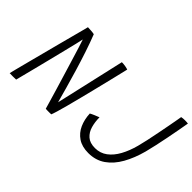

<svg xmlns="http://www.w3.org/2000/svg" viewBox="-84 -1023 1397 1397"><g transform="rotate(45 615.0 -324.0)"><path d="M119 2.5Q106 3.5 85 3.2Q64 3 52.5 2.5Q55 -8.5 65.2 -48.5Q75.5 -88.5 90.5 -146.2Q105.5 -204 122.8 -269.8Q140 -335.5 156.5 -399Q173 -462.5 186.5 -512.5Q197.5 -553.5 206.2 -586.8Q215 -620 219 -636.5Q231.5 -636.5 253.5 -634.8Q275.5 -633 285 -630.5Q309.5 -568.5 333.5 -496Q357.5 -423.5 379.5 -350.2Q401.5 -277 419.8 -211.2Q438 -145.5 451.5 -96.5L573.5 -631Q591.5 -631 610.2 -627.8Q629 -624.5 639 -620.5Q629.5 -579.5 614.2 -516.8Q599 -454 581.5 -382.8Q564 -311.5 546.8 -243.8Q529.5 -176 516 -124.5Q504 -79 493.5 -44.2Q483 -9.5 478.5 0.5Q470 1 462.8 1Q455.5 1 449 1Q441.5 1 434.5 0.8Q427.5 0.5 421.5 0Q417 -16 405.2 -56.2Q393.5 -96.5 377.2 -150.8Q361 -205 342.8 -264.8Q324.5 -324.5 307.5 -381Q290.5 -437.5 276.8 -481.2Q263 -525 255.5 -547Q252.5 -531 242.5 -489.5Q232.5 -448 218.5 -391.8Q204.5 -335.5 189.2 -274Q174 -212.5 159.5 -155.8Q145 -99 134.2 -56.8Q123.5 -14.5 119 2.5ZM868 9.5Q803 9.5 760.5 -19Q718 -47.5 696.5 -95.5Q675 -143.5 672.5 -202Q684.5 -209 705.8 -218Q727 -227 742 -232.5Q742 -185.5 753.8 -144Q765.5 -102.5 794.8 -76.5Q824 -50.5 877 -50.5Q930 -50.5 970.5 -80.8Q1011 -111 1039.8 -163.8Q1068.5 -216.5 1086.5 -284Q1095 -315 1104.8 -360.5Q1114.5 -406 1124.2 -455.2Q1134 -504.5 1142.2 -548.5Q1150.5 -592.5 1155.5 -621.2Q1160.5 -650 1161 -653.5Q1177 -657 1197 -657Q1206.5 -657 1215 -656.5Q1223.5 -656 1229 -655Q1223.5 -623.5 1215.2 -577.8Q1207 -532 1196.8 -480.8Q1186.5 -429.5 1176 -380.8Q1165.5 -332 1155.5 -294.5Q1131.5 -205 1093 -136.5Q1054.5 -68 998.8 -29.2Q943 9.5 868 9.5Z"/></g></svg>

Font: Grandstander ExtraLight
Style: Italic
Weight: 200
Italic angle: -15°
Designer: Tyler Finck
Foundry: Etcetera Type Co
Version: Version 1.200; ttfautohint (v1.8.3)